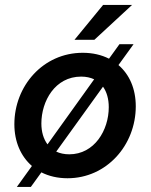

<svg xmlns="http://www.w3.org/2000/svg" viewBox="-20 -717 613 782"><path d="M255 9C414.5 9 533 -126 533 -284C533 -355 507.5 -413.5 462.5 -452L524 -537H466.5L424 -478C393.5 -493.5 357.5 -502 317 -502C155 -502 38.5 -366.5 38.5 -211C38.5 -139.5 65 -80 110 -41L48.5 44.5H105.5L148.5 -15C179 0.5 215 9 255 9ZM148.5 -214C148.5 -305 204 -405 310.5 -405C331 -405 348.5 -401 363.5 -394L173.5 -129C157 -151 148.5 -180.5 148.5 -214ZM209 -99.5 399.5 -364C415 -342.5 423 -313.5 423 -280.5C423 -186.5 364.5 -88.5 262 -88.5C242 -88.5 224 -92.5 209 -99.5ZM283.5 -555H364.5L518 -697H400Z"/></svg>

Font: HK Grotesk SemiBold
Style: Italic
Weight: 600
Italic angle: -16°
Designer: Alfredo Marco Pradil
Foundry: Hanken Design Co.
Version: Version 3.001;FEAKit 1.0